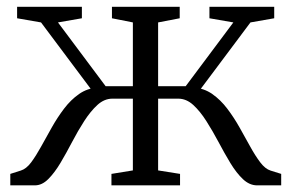

<svg xmlns="http://www.w3.org/2000/svg" viewBox="-20 -558 878 578"><path d="M11 0V-34.5L42.5 -44.5Q59 -49.5 73.8 -69.2Q88.5 -89 103.8 -116.8Q119 -144.5 135.8 -174.2Q152.5 -204 172.8 -230.8Q193 -257.5 218 -275Q243 -292.5 275 -294.5L273 -264L103.5 -490.5L31.5 -503V-537.5H226.5V-503L154.5 -490.5L298 -298.5H380V-490.5L317 -503V-537.5H521V-503L456 -490.5V-298.5H539L682.5 -490.5L610.5 -503V-537.5H805.5V-503L734 -490.5L564.5 -264L562.5 -294.5Q594 -292.5 619 -275Q644 -257.5 664.2 -230.8Q684.5 -204 701.2 -174.2Q718 -144.5 733.2 -116.8Q748.5 -89 763.5 -69.2Q778.5 -49.5 794.5 -44.5L826.5 -34.5V0H754Q731 0 711.2 -18.8Q691.5 -37.5 673.5 -67.2Q655.5 -97 637.8 -130.5Q620 -164 601.2 -193.5Q582.5 -223 561.8 -242Q541 -261 516.5 -261H456V-45L522 -34.5V0H315.5V-34.5L380 -45V-261H318.5Q294 -261 273.2 -242Q252.5 -223 233.5 -193.5Q214.5 -164 197 -130.5Q179.5 -97 161.8 -67.2Q144 -37.5 125.2 -18.8Q106.5 0 85 0Z"/></svg>

Font: Merriweather 60pt Light
Style: Regular
Weight: 300
Version: Version 2.100